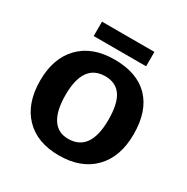

<svg xmlns="http://www.w3.org/2000/svg" viewBox="-156 -804 923 948"><g transform="rotate(30 305.5 -329.5)"><path d="M571.8 -265.1Q571.8 -136.2 500.5 -63.2Q429.2 9.8 303.2 9.8Q178.7 9.8 108.9 -63Q39.1 -135.7 39.1 -265.1Q39.1 -392.6 109.9 -465.3Q180.7 -538.1 306.2 -538.1Q435.5 -538.1 503.7 -467.8Q571.8 -397.5 571.8 -265.1ZM428.2 -265.1Q428.2 -357.4 398.2 -400.6Q368.2 -443.8 308.1 -443.8Q183.1 -443.8 183.1 -265.1Q183.1 -176.3 213.4 -130.1Q243.7 -84 301.8 -84Q428.2 -84 428.2 -265.1ZM158.2 -586.9V-668.9H457V-586.9Z"/></g></svg>

Font: Libra Sans Modern
Style: Bold
Weight: 700
Foundry: Stefan Peev, Context Ltd
Version: Version 1.000